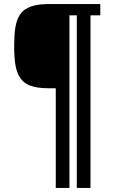

<svg xmlns="http://www.w3.org/2000/svg" viewBox="-20 -820 561 940"><path d="M253 100V-388H215Q161 -388 126 -401.5Q91 -415 72.5 -449Q54 -483 51 -543Q49 -569 49.5 -601Q50 -633 51 -645Q55 -732 93 -766Q131 -800 215 -800H471V-745H423V100H356V-745H320V100Z"/></svg>

Font: Big Shoulders Text SemiBold
Style: Regular
Weight: 600
Designer: Patric King
Foundry: XO Type Co
Version: Version 1.000; ttfautohint (v1.8.2)